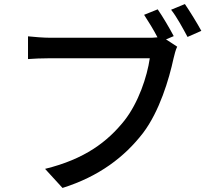

<svg xmlns="http://www.w3.org/2000/svg" viewBox="-20 -882 1040 946"><path d="M891 -862 823 -834C851 -799 882 -741 904 -700L972 -730C952 -767 915 -827 891 -862ZM853 -652 798 -688 836 -704C816 -742 782 -800 757 -836L690 -809C711 -777 737 -735 756 -698C740 -696 724 -696 711 -696C661 -696 292 -696 227 -696C194 -696 147 -700 118 -703V-591C144 -593 184 -595 226 -595C292 -595 659 -595 718 -595C705 -504 662 -376 593 -288C510 -184 398 -98 202 -50L288 44C469 -13 594 -109 685 -227C766 -334 813 -492 835 -594C840 -614 845 -636 853 -652Z"/></svg>

Font: Noto Sans CJK TC Medium
Style: Regular
Weight: 500
Designer: Ryoko NISHIZUKA 西塚涼子 (kana, bopomofo & ideographs); Paul D. Hunt (Latin, Greek & Cyrillic); Sandoll Communications 산돌커뮤니
Foundry: Adobe
Version: Version 2.004;hotconv 1.0.118;makeotfexe 2.5.65603